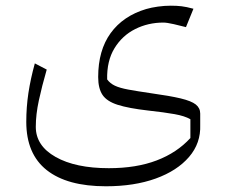

<svg xmlns="http://www.w3.org/2000/svg" viewBox="-20 -401 799 678"><path d="M636.7 -305.2Q618.7 -310.1 593.8 -315.7Q568.8 -321.3 557.1 -321.3Q502.9 -321.3 457.3 -298.3Q411.6 -275.4 384.3 -230.7Q356.9 -186 358.4 -120.6Q368.7 -106.4 385.7 -98.4Q402.8 -90.3 433.1 -84.7Q463.4 -79.1 513.2 -71.8Q580.1 -62.5 617.9 -53.5Q655.8 -44.4 671.4 -32Q687 -19.5 687 0V40Q689.5 104.5 647.5 153.3Q605.5 202.1 529.8 229.5Q454.1 256.8 354 256.8Q217.3 256.8 145 199.7Q72.8 142.6 72.8 29.3Q72.8 -22.5 80.3 -72.5Q87.9 -122.6 103 -177.2L145 -155.3Q127.9 -96.2 117.2 -46.4Q106.4 3.4 106.4 46.9Q106.4 113.8 176.5 153.3Q246.6 192.9 364.3 192.9Q461.4 192.9 533.2 165.5Q605 138.2 652.3 86.4V20Q631.8 8.3 596.2 2Q560.5 -4.4 502.9 -10.7Q434.1 -18.6 395.8 -30.8Q357.4 -43 342 -65.9Q326.7 -88.9 326.7 -128.9Q326.7 -223.1 370.6 -283.9Q414.6 -344.7 496.1 -369.1Q514.6 -374.5 537.8 -377.7Q561 -380.9 583 -380.9Q604.5 -380.9 621.1 -378.9Q637.7 -377 663.1 -370.1Z"/></svg>

Font: Pinar-DS2-FD Light
Style: Regular
Weight: 300
Designer: Amin Abedi
Version: Version 2.000